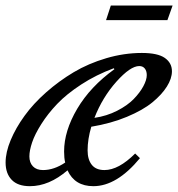

<svg xmlns="http://www.w3.org/2000/svg" viewBox="-21 -654 637 686"><path d="M357.9 -582 375 -634.3H595.7L577.1 -582ZM85.9 11.2Q42.5 11.2 20.8 -11.5Q-1 -34.2 -1 -73.2Q-1 -109.9 17.1 -153.3Q35.2 -196.8 66.7 -240.2Q98.1 -283.7 144 -324.2Q189.9 -364.7 242.4 -396Q294.9 -427.2 358.6 -446Q422.4 -464.8 485.8 -464.8Q542.5 -464.8 567.9 -447Q593.3 -429.2 593.3 -399.4Q593.3 -373.5 575.2 -344.7Q557.1 -315.9 523.2 -288.1Q489.3 -260.3 432.4 -236.6Q375.5 -212.9 305.2 -201.2Q292 -156.7 292 -116.7Q292 -84 306.9 -65.2Q321.8 -46.4 352.1 -46.4Q402.8 -46.4 461.9 -105.5L479 -88.9Q396.5 11.2 312.5 11.2Q246.1 11.2 220.2 -45.4Q154.3 11.2 85.9 11.2ZM476.6 -418Q444.8 -418 395 -362.3Q345.2 -306.6 316.4 -232.9Q360.4 -239.3 397.5 -258.3Q434.6 -277.3 456.8 -300.3Q479 -323.2 491.2 -345.9Q503.4 -368.7 503.4 -385.7Q503.4 -400.4 496.3 -409.2Q489.3 -418 476.6 -418ZM84 -95.2Q84 -72.8 96.7 -59.6Q109.4 -46.4 132.8 -46.4Q171.9 -46.4 211.9 -73.2Q208 -88.9 208 -112.8Q208 -186 254.9 -265.4Q301.8 -344.7 387.7 -406.7L385.7 -410.2Q322.3 -386.7 269.5 -352.3Q216.8 -317.9 183.3 -282.7Q149.9 -247.6 126.7 -210.9Q103.5 -174.3 93.8 -145.3Q84 -116.2 84 -95.2Z"/></svg>

Font: Elstob 6pt Medium
Style: Italic
Weight: 500
Italic angle: -20°
Designer: Peter S. Baker
Version: Version 1.015